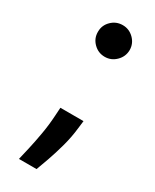

<svg xmlns="http://www.w3.org/2000/svg" viewBox="-187 -589 662 818"><g transform="rotate(30 144.5 -179.5)"><path d="M147.7 177.6H61.1Q66.4 155.9 74.9 118.4Q83.5 81 91.6 34.6Q99.8 -11.7 102.6 -59.7L105.1 -99.4H218.8L214.1 -60.4Q209.2 -15.6 196.6 30.7Q183.9 77.1 170.1 116.1Q156.2 155.2 147.7 177.6ZM159.8 -381.7Q127.5 -381.7 104.6 -404.5Q81.7 -427.2 81.7 -458.8V-460.9Q81.7 -492.2 104.6 -514.7Q127.5 -537.3 159.8 -537.3Q191.4 -537.3 214.5 -514.6Q237.6 -491.8 237.9 -459.9Q237.6 -427.6 214.5 -404.7Q191.4 -381.7 159.8 -381.7Z"/></g></svg>

Font: Linik Sans SemiBold
Style: Regular
Weight: 600
Designer: Rasmus Andersson (font), Cristiano Sobral (main changes)
Foundry: rsms
Version: Version 3.018;June 1, 2022;FontCreator 14.0.0.2814 64-bit; t